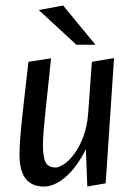

<svg xmlns="http://www.w3.org/2000/svg" viewBox="-20 -676 493 708"><path d="M302 11.8 296.7 -125.4Q261.7 -57.1 221.1 -22.6Q180.5 11.8 141.8 11.8Q96.9 11.8 74.4 -17.3Q51.9 -46.5 51.9 -105.8Q51.9 -129.8 54.6 -166.5Q57.4 -203.1 62 -245.3Q66.6 -287.5 71.3 -328.4Q75.9 -369.2 79.5 -401.2Q83.2 -433.2 84.9 -448.2L168.1 -460.9Q166.8 -446.9 163.6 -415.5Q160.3 -384.2 156.1 -344.9Q151.8 -305.7 147.7 -266Q143.5 -226.3 140.9 -193.3Q138.3 -160.3 138.3 -142.3Q138.3 -95.9 148.4 -77.1Q158.5 -58.3 185.2 -58.3Q197.9 -58.3 216.8 -71Q235.7 -83.8 254.3 -109.2Q273 -134.5 287.4 -172.5Q301.8 -210.4 305.3 -260.7L318.8 -448L400.5 -461.8L369.7 0ZM261.6 -511.1 123 -639 212.9 -655.7 331.9 -511.1Z"/></svg>

Font: Ancizar Sans Thin
Style: Italic
Weight: 100
Italic angle: -4°
Designer: Cesar Puertas, Viviana Monsalve, Julian Moncada, Julian Prieto, Jose Castro, Mariel Hernandez, Felipe Aragon, Sara Alarc
Version: Version 8.100